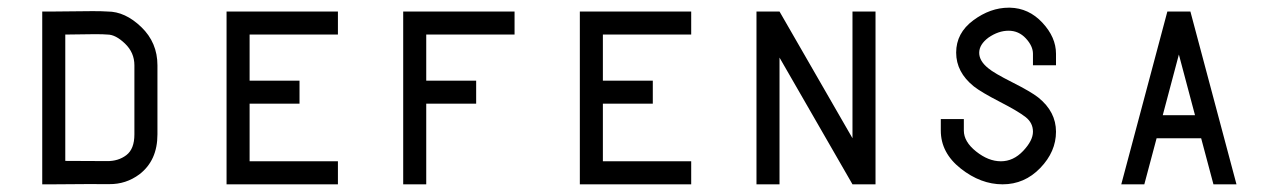

<svg xmlns="http://www.w3.org/2000/svg" viewBox="-20 -480 3300 500"><path d="M260 -390Q250 -391 227 -391Q204 -391 150 -390V-61Q228 -61 258 -60.5Q288 -60 309 -76Q330 -92 330 -130V-310Q330 -343 305.5 -366.5Q281 -390 260 -390ZM221 -451Q246 -451 260 -450Q306 -450 348 -409.5Q390 -369 390 -310V-130Q390 -62 343 -26Q308 0 264.5 -0.5Q221 -1 120 0H90V-450H120Z M570 -450H860V-390H630V-270H760V-210H630V-60H860V0H570Z M1030 -450H1320V-390H1090V-270H1220V-210H1090V0H1030Z M1490 -450H1780V-390H1550V-270H1680V-210H1550V-60H1780V0H1490Z M1950 -450H2010L2200 -120V-450H2260V0H2200L2010 -330V0H1950Z M2607 -460H2610Q2659 -459 2694.5 -421Q2730 -383 2730 -340V-310H2670V-340Q2670 -360 2651.5 -380Q2633 -400 2606.5 -400Q2580 -400 2554 -382Q2530 -364 2530 -342.5Q2530 -321 2554 -302Q2568 -290 2616.5 -265.5Q2665 -241 2684 -226Q2730 -189 2730 -137Q2730 -85 2689 -42.5Q2648 0 2591 0Q2534 0 2482 -41Q2430 -82 2430 -140V-170H2490V-140Q2490 -111 2522 -85.5Q2554 -60 2586.5 -60Q2619 -60 2644.5 -87Q2670 -114 2670 -137Q2670 -160 2651 -175Q2632 -190 2583.5 -215Q2535 -240 2516 -255Q2470 -292 2470 -343Q2470 -394 2514.5 -427Q2559 -460 2607 -460Z M3050 -338 3008 -180H3092ZM3020 -450H3080L3200 0H3140L3108 -120H2992L2960 0H2900Z"/></svg>

Font: SOV_Station
Style: Book
Weight: 400
Version: Version 1.00